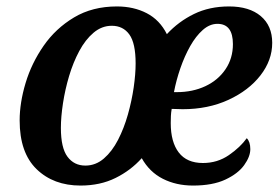

<svg xmlns="http://www.w3.org/2000/svg" viewBox="-20 -566 866 596"><path d="M230 10Q146 10 93.5 -41Q41 -92 41 -192Q41 -247 59.5 -308.5Q78 -370 115.5 -424Q153 -478 210 -512Q267 -546 343 -546Q395 -546 435.5 -525Q476 -504 498 -460Q534 -499 582 -522.5Q630 -546 691 -546Q754 -546 789.5 -516Q825 -486 825 -433Q825 -379 788.5 -332Q752 -285 689 -256Q626 -227 547 -227Q539 -227 529.5 -227.5Q520 -228 513 -228Q511 -217 510.5 -206Q510 -195 510 -184Q510 -125 535 -92.5Q560 -60 610 -60Q655 -60 690.5 -84.5Q726 -109 746 -137Q757 -126 757 -103Q757 -80 738 -53.5Q719 -27 679.5 -8.5Q640 10 579 10Q527 10 485.5 -11Q444 -32 420 -75Q386 -37 338.5 -13.5Q291 10 230 10ZM529 -280Q578 -280 617.5 -298.5Q657 -317 680 -351Q703 -385 703 -429Q703 -492 655 -492Q631 -492 609.5 -473Q588 -454 570.5 -423Q553 -392 540 -354.5Q527 -317 520 -280ZM245 -52Q277 -52 302.5 -74Q328 -96 346.5 -132Q365 -168 377 -210.5Q389 -253 395 -294.5Q401 -336 401 -369Q401 -432 381.5 -459Q362 -486 327 -486Q296 -486 270.5 -464.5Q245 -443 226 -407.5Q207 -372 194.5 -330Q182 -288 175.5 -245.5Q169 -203 169 -169Q169 -107 189.5 -79.5Q210 -52 245 -52Z"/></svg>

Font: Noto Serif SemiCondensed SemiBold
Style: Italic
Weight: 600
Width: 4
Italic angle: -12°
Designer: Monotype Design Team
Foundry: Monotype Imaging Inc.
Version: Version 2.014; ttfautohint (v1.8.4.7-5d5b)